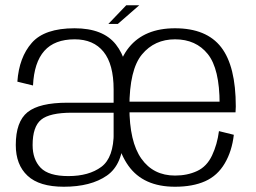

<svg xmlns="http://www.w3.org/2000/svg" viewBox="-20 -705 974 730"><path d="M469 -182.5V-364.5Q469 -474.5 420.5 -536Q372 -597.5 263.5 -597.5Q149.5 -597.5 101 -542.2Q52.5 -487 46 -394.5L105.5 -380Q109.5 -467.5 148.5 -511.5Q187.5 -555.5 264 -555.5Q335.5 -555.5 373.8 -508Q412 -460.5 412 -365V-174L420.5 -161ZM222.5 5Q325.5 5 386.5 -37.5Q447.5 -80 449.5 -186.5L412.5 -202.5Q412.5 -105.5 365.2 -70.5Q318 -35.5 240 -35.5Q165 -35.5 134.5 -67.2Q104 -99 104 -153.5Q104 -223.5 136.5 -250Q169 -276.5 253.5 -276.5Q319.5 -276.5 417 -276.5V-314.5Q312.5 -314.5 236.5 -314.5Q129.5 -314.5 84.8 -278.5Q40 -242.5 40 -153.5Q40 -78.5 84.8 -36.8Q129.5 5 222.5 5ZM645.5 5V-37.5Q563 -37.5 517.5 -101.8Q472 -166 472 -298Q472 -440.5 519.8 -498Q567.5 -555.5 645.5 -555.5Q725 -555.5 770 -499.5Q815 -443.5 815 -310L820 -318.5H463.5V-278H875.5Q876.5 -288.5 876.5 -300Q876.5 -453.5 820.8 -525.5Q765 -597.5 645.5 -597.5Q529.5 -597.5 470.5 -525Q411.5 -452.5 411.5 -298Q411.5 -154.5 468.2 -74.8Q525 5 645.5 5ZM645.5 -37.5V5Q713 5 760 -16Q807 -37 834.5 -83.8Q862 -130.5 869 -192.5L812.5 -206.5Q806 -156 786.2 -114Q766.5 -72 729.5 -54.8Q692.5 -37.5 645.5 -37.5ZM392 -614H428L509.5 -685H460Z"/></svg>

Font: Anybody UltraCondensed Thin Light
Style: Regular
Weight: 300
Version: Version 1.111